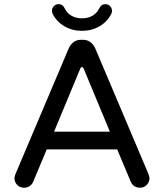

<svg xmlns="http://www.w3.org/2000/svg" viewBox="-20 -874 769 900"><path d="M226.6 -809.6Q223.6 -815.4 223.6 -823.2Q223.6 -835.9 232.4 -845.2Q241.2 -854.5 254.9 -854.5Q274.4 -854.5 283.2 -835Q293.9 -812.5 314.9 -800.3Q335.9 -788.1 364.3 -788.1Q392.6 -788.1 413.6 -800.3Q434.6 -812.5 445.3 -835Q454.1 -854.5 473.6 -854.5Q487.3 -854.5 496.1 -845.2Q504.9 -835.9 504.9 -823.2Q504.9 -815.4 502 -809.6Q483.4 -772.5 446.8 -751Q410.2 -729.5 364.3 -729.5Q318.4 -729.5 281.7 -751Q245.1 -772.5 226.6 -809.6ZM47.9 -39.1Q47.9 -45.9 52.7 -58.6L301.8 -646.5Q310.5 -666 325.2 -676.8Q339.8 -687.5 359.4 -687.5H369.1Q388.7 -687.5 403.3 -676.8Q418 -666 426.8 -646.5L675.8 -58.6Q680.7 -45.9 680.7 -39.1Q680.7 -20.5 668 -7.3Q655.3 5.9 635.7 5.9Q621.1 5.9 609.9 -1.5Q598.6 -8.8 592.8 -22.5L529.3 -173.8H199.2L135.7 -22.5Q129.9 -8.8 118.7 -1.5Q107.4 5.9 92.8 5.9Q73.2 5.9 60.5 -7.3Q47.9 -20.5 47.9 -39.1ZM364.3 -559.6Q359.4 -559.6 356.4 -552.7L233.4 -256.8H495.1L372.1 -552.7Q369.1 -559.6 364.3 -559.6Z"/></svg>

Font: FakePearl
Style: Regular
Weight: 400
Version: Version 1.2